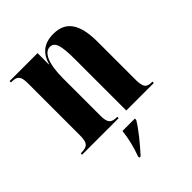

<svg xmlns="http://www.w3.org/2000/svg" viewBox="-219 -662 996 996"><g transform="rotate(-45 279.5 -164.0)"><path d="M13 0H281V-10H278C236 -10 223 -25 223 -76V-350C223 -459 250 -514 290 -514C325 -514 337 -479 337 -376V0H539V-10H535C495 -10 484 -26 484 -80V-357C484 -492 439 -549 350 -549C278 -549 240 -512 224 -454H222V-536H17V-526H21C63 -526 76 -512 76 -461V-79C76 -25 63 -10 17 -10H13ZM212 221H221C261 178 313 115 339 71V61H248C242 114 230 161 212 211Z"/></g></svg>

Font: Noto Serif Display Condensed Extra
Style: Regular
Weight: 800
Width: 3
Designer: Monotype Design Team
Foundry: Monotype Imaging Inc.
Version: Version 1.900